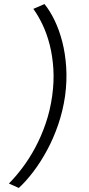

<svg xmlns="http://www.w3.org/2000/svg" viewBox="-20 -764 440 950"><path d="M302 -289Q291 -214 267.5 -146Q244 -78 212.5 -20Q181 38 145 85.5Q109 133 73 166L24 144Q57 111 91 66Q125 21 154.5 -34Q184 -89 206 -153Q228 -217 238 -288Q248 -359 244 -423Q240 -487 226 -542Q212 -597 190.5 -642Q169 -687 145 -720L200 -744Q227 -711 250 -663.5Q273 -616 288 -558Q303 -500 307.5 -432Q312 -364 302 -289Z"/></svg>

Font: Josefin Slab SemiBold
Style: Italic
Weight: 600
Italic angle: -12°
Designer: Santiago Orozco
Foundry: Typemade
Version: Version 2.000